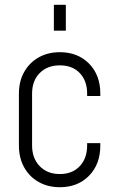

<svg xmlns="http://www.w3.org/2000/svg" viewBox="-20 -770 480 802"><path d="M230 12Q180 12 141.5 -9.8Q103 -31.5 81 -70.8Q59 -110 59 -162V-379Q59 -430.5 81 -469.5Q103 -508.5 141.5 -530.2Q180 -552 230 -552Q305 -552 352 -504.2Q399 -456.5 399 -379V-369H344V-379Q344 -432.5 313.2 -464.8Q282.5 -497 230 -497Q177.5 -497 145.8 -464.8Q114 -432.5 114 -379V-162Q114 -109 145.8 -76Q177.5 -43 230 -43Q282.5 -43 313.2 -76Q344 -109 344 -162V-172H399V-162Q399 -84 352 -36Q305 12 230 12ZM205 -642V-750H255V-642Z"/></svg>

Font: Mohave Light
Style: Regular
Weight: 300
Designer: Gumpita Rahayu
Foundry: Tokotype
Version: Version 2.003